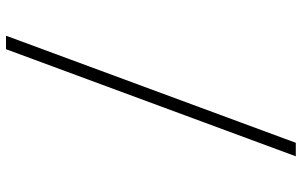

<svg xmlns="http://www.w3.org/2000/svg" viewBox="-203 -660 1006 640"><g transform="rotate(-90 300.0 -340.0)"><path d="M99 143 456 -823H501L144 143Z"/></g></svg>

Font: Iosevka Slab XLtEx
Style: Regular
Weight: 200
Width: 7
Monospace: yes
Designer: Belleve Invis
Foundry: Belleve Invis
Version: Version 11.1.0; ttfautohint (v1.8.3)